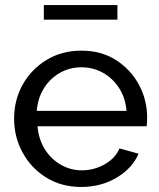

<svg xmlns="http://www.w3.org/2000/svg" viewBox="-20 -732 631 762"><path d="M302 10Q224 10 164 -27Q104 -64 70 -126Q36 -188 36 -261Q36 -335 70 -396Q104 -457 164.5 -494Q225 -531 303 -531Q382 -531 440.5 -493.5Q499 -456 531.5 -395.5Q564 -335 564 -265Q564 -243 562 -231H129Q133 -180 157.5 -140.5Q182 -101 221 -78.5Q260 -56 305 -56Q353 -56 395.5 -80Q438 -104 454 -143L530 -122Q505 -64 443 -27Q381 10 302 10ZM126 -292H482Q478 -343 453 -382Q428 -421 389 -443Q350 -465 303 -465Q257 -465 218 -443Q179 -421 154.5 -382Q130 -343 126 -292ZM154 -654V-712H446V-654Z"/></svg>

Font: Raleway Medium
Style: Regular
Weight: 500
Designer: Matt McInerney, Pablo Impallari, Rodrigo Fuenzalida
Foundry: Matt McInerney, Pablo Impallari, Rodrigo Fuenzalida
Version: Version 4.026